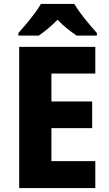

<svg xmlns="http://www.w3.org/2000/svg" viewBox="-20 -951 552 971"><path d="M462 0H77V-714H462V-579H240V-438H446V-303H240V-136H462ZM356 -931Q376 -897 409 -856Q442 -815 470 -784V-771H368Q345 -786 320 -806Q295 -826 271 -851Q246 -826 222 -806Q198 -786 176 -771H73V-784Q90 -803 112 -829Q134 -855 154.5 -882.5Q175 -910 187 -931Z"/></svg>

Font: Noto Sans Kannada SemiCondensed ExtraBold
Style: Regular
Weight: 800
Width: 4
Designer: Jelle Bosma - Monotype Design Team
Foundry: Monotype Imaging Inc.
Version: Version 2.005; ttfautohint (v1.8.4.7-5d5b)